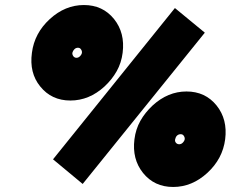

<svg xmlns="http://www.w3.org/2000/svg" viewBox="-20 -732 924 764"><path d="M722 -368Q648 -368 587 -312Q557 -284 538.5 -251Q520 -218 515 -178Q505 -99 549 -44Q594 12 669 12Q744 12 805 -44Q866 -100 876 -178Q886 -257 842 -312Q797 -368 722 -368ZM699 -198Q707 -198 711 -192Q716 -185 715 -178Q714 -171 707 -164Q701 -158 693 -158Q685 -158 680 -164Q675 -170 677 -178Q679 -187 684 -192Q690 -198 699 -198ZM676 -700 191 -98 309 0 795 -602ZM314 -712Q239 -712 178 -656Q117 -600 107 -522Q96 -442 140 -388Q185 -332 260 -332Q335 -332 396 -388Q426 -416 444.5 -449Q463 -482 468 -522Q478 -601 434 -656Q389 -712 314 -712ZM290 -542Q298 -542 302 -536Q307 -529 306 -522Q305 -515 298 -508Q292 -502 284 -502Q277 -502 272 -508Q267 -515 268 -522Q270 -530 276 -536Q282 -542 290 -542Z"/></svg>

Font: Unageo
Style: Black-Italic
Weight: 900
Designer: Richard Sepsi
Foundry: Richard Sepsi
Version: Version 2.000